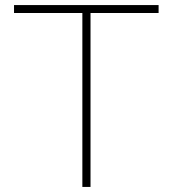

<svg xmlns="http://www.w3.org/2000/svg" viewBox="-20 -733 677 753"><path d="M303 0Q303 -61 303 -117Q303 -173 303 -238V-472Q303 -537.5 303 -593.5Q303 -649.5 303 -710L318 -682H241Q177.5 -682 128.5 -682Q79.5 -682 35 -682V-713H602V-682Q558 -682 509 -682Q460 -682 396 -682H319L335 -710Q335 -649.5 335 -593.5Q335 -537.5 335 -472V-238Q335 -173 335 -117Q335 -61 335 0Z"/></svg>

Font: Commissioner Thin
Style: Regular
Weight: 100
Designer: Kostas Bartsokas
Foundry: Kostas Bartsokas
Version: Version 1.001;gftools[0.9.23]